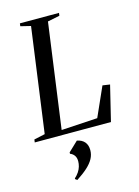

<svg xmlns="http://www.w3.org/2000/svg" viewBox="-165 -824 870 1200"><g transform="rotate(-15 270.0 -224.0)"><path d="M-15.5 0 -13 -18.5 58 -34 150.5 -709 85 -725 87.5 -743H340.5L338 -725L260 -709L167 -31.5L401 -45.5L485.5 -235L533 -228L477.5 0ZM168.5 286.5V282Q185 267 195.8 250.8Q206.5 234.5 211.5 217.5Q216.5 200.5 216.5 183.5Q216.5 160 206 145.8Q195.5 131.5 179 125.5V116.5L241.5 57Q273.5 63 290.5 83Q307.5 103 307.5 136Q307.5 165 293.5 191Q279.5 217 251.5 242.5Q223.5 268 181 295.5Z"/></g></svg>

Font: Merriweather 144pt
Style: Italic
Weight: 400
Italic angle: -7.8°
Version: Version 2.101